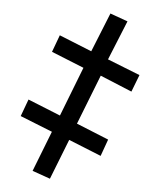

<svg xmlns="http://www.w3.org/2000/svg" viewBox="-49 -680 598 728"><g transform="rotate(5 250.0 -316.0)"><path d="M168 6 228 -147 352 -97 375 -161 252 -211 326 -400 447 -350 472 -415 348 -464 409 -614 342 -638 282 -489 158 -539 134 -474 258 -424 185 -236 61 -286 37 -221 160 -172 100 -18Z"/></g></svg>

Font: Noto Sans Mono ExtraCondensed SemiBold
Style: Regular
Weight: 600
Width: 2
Designer: Monotype Design Team
Foundry: Monotype Imaging Inc.
Version: Version 2.014